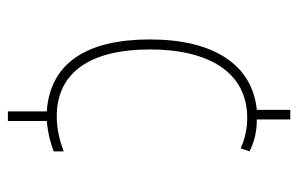

<svg xmlns="http://www.w3.org/2000/svg" viewBox="-158 -606 774 499"><g transform="rotate(90 229.5 -357.0)"><path d="M291 -637V-724H266V-637C148 -625 83 -524 83 -359C83 -198 142 -100 270 -91V10H295V-91C328 -94 356 -102 374 -109V-135C347 -125 317 -117 283 -117C166 -117 109 -208 109 -359C109 -510 167 -612 287 -612C312 -612 340 -607 366 -595L374 -618C350 -630 324 -637 291 -637Z"/></g></svg>

Font: Noto Sans Lao UI Cond Thin
Style: Regular
Weight: 100
Width: 3
Designer: Monotype Design Team
Foundry: Monotype Imaging Inc.
Version: Version 2.000